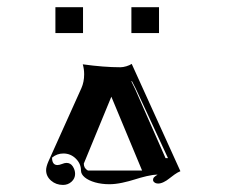

<svg xmlns="http://www.w3.org/2000/svg" viewBox="-20 -658 636 543"><path d="M110.4 -176.8Q110.4 -186.5 116.9 -201.4L210.2 -408.7Q218 -426.3 218 -448Q218 -462.6 214.1 -476.1Q273.9 -467.8 320.3 -467.8Q328.1 -467.8 337.4 -470.6Q346.7 -473.4 352.5 -477.3L490.2 -173.8Q482.4 -170.7 473.4 -164.3Q464.4 -158 457.9 -152.6Q451.4 -147.2 443 -143.1Q434.6 -138.9 426.8 -138.9Q421.1 -138.9 417 -142Q412.8 -145 412.8 -149.4Q412.8 -153.8 416 -157Q419.2 -160.2 425.8 -164.1Q412.6 -164.1 394.5 -159.8Q376.5 -155.5 361.1 -150.5Q345.7 -145.5 325.8 -141.2Q305.9 -137 289.3 -137Q267.6 -137 249 -142.2Q230.5 -147.5 219.7 -156.4Q209 -165.3 209 -175.8Q209 -195.1 194.3 -209.5Q179.7 -223.9 159.2 -223.9Q141.1 -223.9 127.2 -212.2Q127.2 -191.4 142.3 -191.2Q147.5 -191.2 155.2 -194.2Q162.8 -197.3 168 -197.3Q179.4 -197.3 185.9 -187.3Q192.4 -177.2 192.4 -166.3Q192.4 -153.3 182.4 -144.2Q172.4 -135 158.2 -135Q138.4 -135 124.4 -147.2Q110.4 -159.4 110.4 -176.8ZM217 -195.3Q217 -182.1 228.5 -175.8H381.8L294.9 -384.5ZM351.3 -428.2 362.1 -406.2 448.2 -210.7H455.1L364.3 -406.7L353.3 -428.2ZM136.7 -564.5V-637.7H214.8V-564.5ZM351.6 -564.5V-637.7H429.7V-564.5Z"/></svg>

Font: AgreloyInT3
Style: Medium
Weight: 400
Designer: gluk
Foundry: gluk
Version: Version 0.27